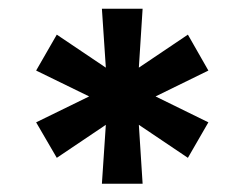

<svg xmlns="http://www.w3.org/2000/svg" viewBox="-20 -748 572 449"><path d="M313.5 -318.4H218.3L227.5 -456.1L112.8 -378.9L64.5 -461.9L188.5 -522.5L64.5 -583L112.8 -667L227.5 -589.8L218.3 -727.5H313.5L304.7 -589.8L419.4 -667L467.3 -583L343.8 -522.5L467.3 -461.9L419.4 -378.9L304.7 -456.1Z"/></svg>

Font: Inter Tight Stencil
Style: Bold
Weight: 700
Designer: Rasmus Andersson
Foundry: rsms
Version: Version 3.004;Glyphs 3.1.2 (3151)